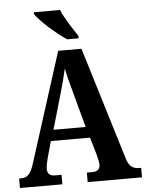

<svg xmlns="http://www.w3.org/2000/svg" viewBox="-61 -980 782 1028"><g transform="rotate(-5 330.0 -465.5)"><path d="M325 -771H387V-784C362 -822 318 -886 301 -931H160V-921C182 -886 270 -807 325 -771ZM4 0H232V-51H198C167 -51 156 -65 156 -90C156 -108 163 -135 167 -151L191 -236H401L430 -138C433 -124 439 -102 439 -87C439 -61 422 -51 397 -51H368V0H660V-51H650C616 -51 595 -65 582 -108L397 -714H272L84 -124C65 -64 45 -51 14 -51H4ZM210 -295 266 -489C279 -533 290 -576 299 -617C307 -575 319 -532 332 -484L383 -295Z"/></g></svg>

Font: Noto Serif Myanmar Condensed
Style: Bold
Weight: 700
Width: 3
Designer: Ben Mitchell and the Monotype Design Team
Foundry: Monotype Imaging Inc.
Version: Version 2.106